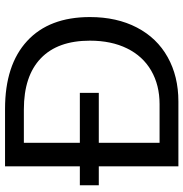

<svg xmlns="http://www.w3.org/2000/svg" viewBox="-3 -725 728 762"><g transform="rotate(-90 361.0 -344.0)"><path d="M6.8 -391.1H82V-688H309.6Q484.4 -688 579.3 -600.3Q674.3 -512.7 674.3 -351.1Q674.3 -244.6 632.8 -164.8Q591.3 -85 515.1 -42.5Q439 0 339.4 0H82V-315.9H6.8ZM580.6 -351.1Q580.6 -479 510.5 -546.1Q440.4 -613.3 307.6 -613.3H175.3V-391.1H373.5V-315.9H175.3V-74.7H328.6Q404.3 -74.7 461.7 -107.9Q519 -141.1 549.8 -203.6Q580.6 -266.1 580.6 -351.1Z"/></g></svg>

Font: Liberation Sans
Style: Regular
Weight: 400
Designer: Steve Matteson
Foundry: Ascender Corporation
Version: Version 2.00.1